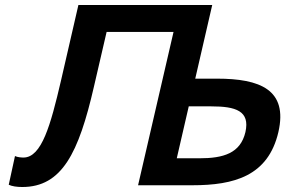

<svg xmlns="http://www.w3.org/2000/svg" viewBox="-20 -742 1143 769"><path d="M1095 -213C1134 -383 1021 -427 849 -427H762L830 -722H294L224 -418C183 -242 147 -111 74 -111C67 -111 50 -112 40 -117L15 -2C28 4 47 7 69 7C228 7 295 -129 356 -394L407 -614H675L533 0H750C918 0 1054 -37 1095 -213ZM826 -316C924 -316 982 -298 963 -213C943 -128 875 -108 778 -108H688L736 -316Z"/></svg>

Font: Perun SemiBold Italic
Style: Regular
Weight: 400
Italic angle: -12°
Foundry: Copyright (c) Stefan Peev, Context Ltd, 2016
Version: Version 1.026